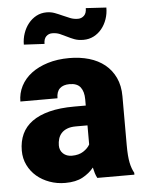

<svg xmlns="http://www.w3.org/2000/svg" viewBox="-54 -794 639 848"><g transform="rotate(-5 265.5 -370.5)"><path d="M343.8 0Q338.4 -9.8 334.7 -21.7Q331.1 -33.7 328.1 -47.4Q309.1 -23.4 278.8 -6.8Q248.5 9.8 201.2 9.8Q164.6 9.8 132.1 -2Q99.6 -13.7 75.2 -34.4Q50.8 -55.2 36.4 -84.5Q22 -113.8 22 -148.9Q22 -189.9 36.9 -222.2Q51.8 -254.4 82.3 -276.6Q112.8 -298.8 159.4 -310.8Q206.1 -322.8 270 -322.8H320.8V-350.6Q320.8 -384.3 306.2 -403.8Q291.5 -423.3 257.8 -423.3Q229.5 -423.3 214.4 -409.2Q199.2 -395 199.2 -365.7H34.7Q34.7 -402.3 51 -434.1Q67.4 -465.8 97.7 -488.8Q127.9 -511.7 170.7 -524.9Q213.4 -538.1 266.1 -538.1Q313.5 -538.1 353.8 -526.4Q394 -514.6 423.3 -491Q452.6 -467.3 469.2 -431.9Q485.8 -396.5 485.8 -349.6V-133.3Q485.8 -107.4 487.3 -88.4Q488.8 -69.3 491.7 -54.9Q494.6 -40.5 498.8 -29.3Q502.9 -18.1 508.3 -8.3V0ZM240.7 -107.4Q271.5 -107.4 291.7 -120.6Q312 -133.8 320.8 -150.4V-234.9H269Q246.1 -234.9 230.2 -228.5Q214.4 -222.2 204.8 -211.4Q195.3 -200.7 191.2 -186.8Q187 -172.9 187 -157.7Q187 -135.3 202.1 -121.3Q217.3 -107.4 240.7 -107.4ZM449.2 -746.1Q449.2 -719.2 440.9 -695.1Q432.6 -670.9 417.7 -652.6Q402.8 -634.3 382.1 -623.5Q361.3 -612.8 336.4 -612.8Q313.5 -612.8 296.6 -619.1Q279.8 -625.5 264.6 -633.3Q249.5 -641.1 234.4 -647.5Q219.2 -653.8 200.7 -653.8Q185.1 -653.8 174.1 -643.1Q163.1 -632.3 163.1 -609.9L71.8 -614.7Q71.8 -640.6 80.1 -664.8Q88.4 -689 103.3 -707.5Q118.2 -726.1 138.7 -737.1Q159.2 -748 184.1 -748Q203.1 -748 220 -741.7Q236.8 -735.4 253.2 -727.8Q269.5 -720.2 285.9 -713.9Q302.2 -707.5 320.3 -707.5Q335.9 -707.5 347.2 -718.3Q358.4 -729 358.4 -751.5Z"/></g></svg>

Font: RobotoDraft
Style: Black
Weight: 900
Designer: Google
Version: Version 2.000980w3; 2014; ttfautohint (v1.1) -l 5 -r 24 -G 4